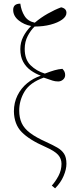

<svg xmlns="http://www.w3.org/2000/svg" viewBox="-20 -821 389 1049"><path d="M281 208 263 193Q283 171 299.5 140Q316 109 316 74Q316 46 297.5 25Q279 4 227 -19Q140 -57 98.5 -99.5Q57 -142 56 -213Q56 -260 75.5 -299.5Q95 -339 128.5 -366.5Q162 -394 202 -407V-408Q174 -418 148 -436.5Q122 -455 106.5 -483.5Q91 -512 91 -553Q91 -589 107 -620.5Q123 -652 150 -679Q111 -686 81.5 -710Q52 -734 52 -767Q52 -801 91 -801Q96 -763 114 -734Q132 -705 170 -697Q203 -725 241 -746.5Q279 -768 314 -781Q343 -775 343 -751Q343 -731 319.5 -714Q296 -697 256.5 -686.5Q217 -676 169 -676Q148 -656 131.5 -624.5Q115 -593 115 -554Q115 -496 147 -464.5Q179 -433 225 -419Q257 -431 277.5 -437Q298 -443 321 -445Q328 -438 332 -430Q336 -422 336 -411Q336 -396 324.5 -386Q313 -376 298 -376Q281 -376 267.5 -380.5Q254 -385 219 -397Q144 -370 114.5 -321.5Q85 -273 85 -217Q85 -178 98.5 -148.5Q112 -119 144.5 -94.5Q177 -70 233 -45Q268 -29 292.5 -15Q317 -1 330 19Q343 39 343 74Q343 104 327.5 140.5Q312 177 281 208Z"/></svg>

Font: Noto Serif Condensed Thin
Style: Regular
Weight: 100
Width: 3
Designer: Monotype Design Team
Foundry: Monotype Imaging Inc.
Version: Version 2.013; ttfautohint (v1.8.4.7-5d5b)